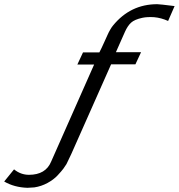

<svg xmlns="http://www.w3.org/2000/svg" viewBox="-41 -722 853 916"><path d="M-21 144 26 86Q58 112 97 112Q177 112 203 49L408 -414H328L355 -472H433L444 -494Q448 -503 458 -524.5Q468 -546 472.5 -556.5Q477 -567 484.5 -580Q492 -593 498 -600Q581 -702 709 -702Q720 -702 792 -693L761 -622Q728 -637 694 -640Q661 -642 638 -637Q601 -629 584.5 -614Q568 -599 555 -570L512 -473H632L605 -415H489L299 13Q278 58 276 61Q270 71 261.5 82.5Q253 94 234 114.5Q215 135 185.5 151Q156 167 123 172Q101 174 90 174Q27 172 -21 144Z"/></svg>

Font: Coval
Style: Light Italic
Weight: 300
Foundry: Context Ltd
Version: Version 001.000